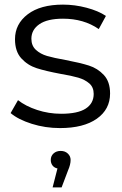

<svg xmlns="http://www.w3.org/2000/svg" viewBox="-20 -550 529 832"><path d="M26 -60 58 -116Q91 -90 141 -73.5Q191 -57 245 -57Q317 -57 351.5 -79.5Q386 -102 386 -143Q386 -172 367 -188.5Q348 -205 319 -213.5Q290 -222 242 -230Q178 -242 139 -254.5Q100 -267 72.5 -297Q45 -327 45 -380Q45 -446 100 -488Q155 -530 253 -530Q304 -530 355 -516.5Q406 -503 439 -481L408 -424Q343 -469 253 -469Q185 -469 150.5 -445Q116 -421 116 -382Q116 -352 135.5 -334Q155 -316 184 -307.5Q213 -299 264 -290Q327 -278 365 -266Q403 -254 430 -225Q457 -196 457 -145Q457 -76 399.5 -35.5Q342 5 240 5Q176 5 117.5 -13.5Q59 -32 26 -60ZM286 143Q286 163 275 188L247 262H208L229 180Q215 177 207.5 167Q200 157 200 143Q200 126 212 115Q224 104 243 104Q262 104 274 115.5Q286 127 286 143Z"/></svg>

Font: Idrija
Style: Regular
Weight: 400
Designer: Julieta Ulanovsky
Foundry: Julieta Ulanovsky
Version: Version 7.200